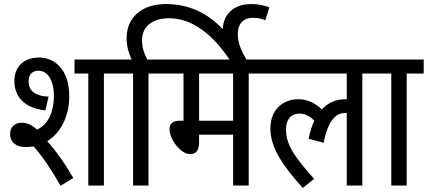

<svg xmlns="http://www.w3.org/2000/svg" viewBox="-20 -916 2112 948"><path d="M105 -190C119 -190 133 -191 146 -193C185 -150 230 -85 279 1L342 -37C304 -104 259 -168 213 -219C283 -261 322 -347 322 -441C322 -572 250 -632 173 -632C94 -632 51 -583 51 -516C51 -440 99 -382 204 -371L220 -439C137 -442 121 -482 121 -515C121 -547 139 -567 170 -567C212 -567 246 -525 246 -443C246 -358 215 -300 163 -276C131 -304 110 -310 87 -310C52 -310 30 -288 30 -255C30 -211 63 -190 105 -190ZM493 -553H577V-622H348V-553H416V0H493Z M637 -553V0H713V-553H797V-622H708C695 -645 682 -674 681 -717C682 -784 730 -826 815 -826C930 -826 1032 -745 1118 -615H1201C1172 -663 1154 -703 1154 -748C1154 -793 1176 -828 1230 -828C1252 -828 1272 -824 1290 -816L1310 -880C1283 -890 1255 -896 1220 -896C1143 -896 1083 -854 1080 -772C1005 -851 914 -896 799 -896C679 -896 605 -829 605 -727C605 -686 617 -650 630 -622H565V-553Z M1208 -553H1292V-622H785V-553H886V-320H868C830 -320 817 -302 817 -279C817 -228 872 -155 919 -155C944 -155 963 -170 963 -212V-251H1131V0H1208ZM1131 -553V-320H963V-553Z M1279 -553H1692V-426C1690 -426 1687 -426 1685 -426C1640 -426 1601 -410 1569 -376C1533 -409 1498 -426 1452 -426C1383 -426 1315 -380 1315 -281C1315 -182 1385 -88 1475 12L1531 -33C1441 -134 1392 -197 1392 -277C1392 -323 1414 -355 1459 -355C1489 -355 1512 -341 1532 -320C1520 -295 1511 -265 1504 -231L1578 -211C1602 -335 1647 -358 1684 -358C1687 -358 1689 -358 1692 -358V0H1769V-553H1853V-622H1279Z M1988 -553H2072V-622H1840V-553H1912V0H1988Z"/></svg>

Font: Noto Sans Devanagari UI Condensed
Style: Regular
Weight: 400
Width: 3
Designer: Jelle Bosma - Monotype Design Team
Foundry: Monotype Imaging Inc.
Version: Version 2.004